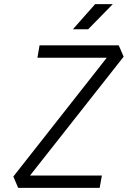

<svg xmlns="http://www.w3.org/2000/svg" viewBox="-20 -914 626 934"><path d="M68.4 0 44.9 -55.2 499.5 -633.3H162.1L172.4 -693.4H557.6L581.5 -638.2L126 -60.1H475.6L464.8 0ZM334.5 -771.5 442.9 -894H528.8L408.7 -771.5Z"/></svg>

Font: Cascadia Code Light
Style: Italic
Weight: 300
Italic angle: -10°
Monospace: yes
Designer: Aaron Bell
Foundry: Saja Typeworks
Version: Version 2404.023; ttfautohint (v1.8.4)